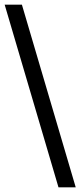

<svg xmlns="http://www.w3.org/2000/svg" viewBox="-20 -756 345 824"><path d="M305 48H231L0 -736H74Z"/></svg>

Font: Archivo Expanded
Style: Regular
Weight: 400
Width: 7
Designer: Hector Gatti
Foundry: Omnibus-Type
Version: Version 2.001